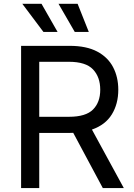

<svg xmlns="http://www.w3.org/2000/svg" viewBox="-20 -962 684 982"><path d="M87.9 0V-727.5H336.9Q421.9 -727.5 476.8 -698.5Q531.7 -669.4 558.3 -618.7Q585 -567.9 585 -502.9Q585 -430.7 552 -377Q519 -323.2 450.2 -299.3L613.3 0H505.9L354.5 -282.7Q346.2 -282.2 337.4 -282.2H180.7V0ZM180.7 -364.7H333Q418.9 -364.7 455.8 -401.9Q492.7 -439 492.7 -502.9Q492.7 -567.9 455.8 -606.9Q418.9 -646 332 -646H180.7ZM202.1 -798.8 94.2 -942.4H192.4L274.4 -798.8ZM362.3 -798.8 279.3 -942.4H377L434.1 -798.8Z"/></svg>

Font: Inter
Style: Regular
Weight: 400
Designer: Rasmus Andersson
Foundry: rsms
Version: Version 4.001;git-9221beed3